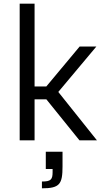

<svg xmlns="http://www.w3.org/2000/svg" viewBox="-20 -763 577 1044"><path d="M87 -743V0H168V-223H232L412 0H507L297 -263L504 -510H413L232 -293H168V-743ZM208 224V261C305 261 320 238 320 142V62H229V156H266V173C266 214 256 224 208 224Z"/></svg>

Font: Saira UNSAM
Style: Regular
Weight: 400
Designer: Hector Gatti with collaboration of the Omnibus-Type team
Foundry: Omnibus-Type
Version: Version 0.072;PS 000.072;hotconv 1.0.88;makeotf.lib2.5.64775